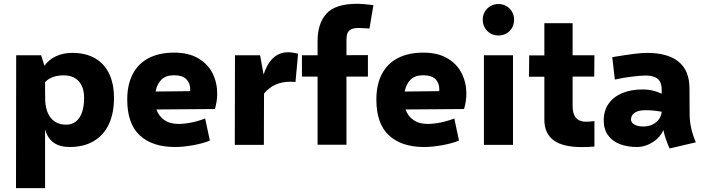

<svg xmlns="http://www.w3.org/2000/svg" viewBox="-20 -769 3735 1019"><path d="M585 -248.5Q585 -168.9 558.1 -110.6Q531.2 -52.2 478.3 -20.5Q425.3 11.2 349.1 11.2Q245.1 11.2 219.2 -82V229.5H64.9L65.9 -475.6H198.2L215.8 -419.9Q238.8 -452.6 277.1 -470.5Q315.4 -488.3 364.3 -488.3Q434.1 -488.3 483.6 -460.2Q533.2 -432.1 559.1 -378.2Q585 -324.2 585 -248.5ZM426.3 -249.5Q426.3 -306.6 397.9 -337.9Q369.6 -369.1 317.9 -369.1Q286.1 -369.1 260.7 -359.9Q235.4 -350.6 219.2 -333V-301.8L219.7 -248Q219.7 -181.2 248.8 -144.3Q277.8 -107.4 330.6 -107.4Q376.5 -107.4 401.4 -144.5Q426.3 -181.6 426.3 -249.5Z M1132.8 -272Q1132.8 -231.4 1120.6 -190.4L810.1 -188Q822.8 -152.3 852.3 -131.8Q881.8 -111.3 926.3 -111.3Q959 -111.3 995.6 -118.7Q1032.2 -126 1068.8 -140.1L1093.8 -22.9Q1059.1 -8.3 1005.9 1.5Q952.6 11.2 909.2 11.2Q788.6 11.2 721.9 -50.5Q655.3 -112.3 655.3 -240.7Q655.3 -320.8 684.8 -376.7Q714.4 -432.6 770.3 -461.2Q826.2 -489.7 904.3 -489.7Q981 -489.7 1032.2 -459.5Q1083.5 -429.2 1108.2 -379.6Q1132.8 -330.1 1132.8 -272ZM989.3 -296.4Q989.3 -328.1 968.8 -348.9Q948.2 -369.6 903.3 -369.6Q860.8 -369.6 837.2 -346.7Q813.5 -323.7 805.7 -283.2L988.8 -285.2Q989.3 -289.1 989.3 -296.4Z M1509.3 -491.7Q1532.7 -491.7 1562 -483.4L1548.3 -334Q1534.7 -335.4 1521.5 -335.4Q1433.1 -335.4 1381.3 -272.5L1380.4 0H1226.1L1227.1 -475.6H1360.4L1378.9 -374Q1418 -491.7 1509.3 -491.7Z M1818.8 -557.1V-476.1L1932.6 -476.6V-362.3H1818.8V-1H1665.5V-362.3H1582.5V-475.6H1665.5V-552.2Q1665.5 -644 1712.4 -696.5Q1759.3 -749 1878.9 -749Q1895.5 -749 1941.4 -744.1L1961.9 -741.7L1940.9 -617.7L1914.6 -619.1Q1897.9 -620.6 1885.3 -620.6Q1858.4 -620.6 1844 -613.5Q1829.6 -606.4 1824.2 -593Q1818.8 -579.6 1818.8 -557.1Z M2455.1 -272Q2455.1 -231.4 2442.9 -190.4L2132.3 -188Q2145 -152.3 2174.6 -131.8Q2204.1 -111.3 2248.5 -111.3Q2281.2 -111.3 2317.9 -118.7Q2354.5 -126 2391.1 -140.1L2416 -22.9Q2381.3 -8.3 2328.1 1.5Q2274.9 11.2 2231.4 11.2Q2110.8 11.2 2044.2 -50.5Q1977.5 -112.3 1977.5 -240.7Q1977.5 -320.8 2007.1 -376.7Q2036.6 -432.6 2092.5 -461.2Q2148.4 -489.7 2226.6 -489.7Q2303.2 -489.7 2354.5 -459.5Q2405.8 -429.2 2430.4 -379.6Q2455.1 -330.1 2455.1 -272ZM2311.5 -296.4Q2311.5 -328.1 2291 -348.9Q2270.5 -369.6 2225.6 -369.6Q2183.1 -369.6 2159.4 -346.7Q2135.7 -323.7 2127.9 -283.2L2311 -285.2Q2311.5 -289.1 2311.5 -296.4Z M2542 -664.6Q2542 -687.5 2553 -706.5Q2564 -725.6 2583 -736.6Q2602.1 -747.6 2625.5 -747.6Q2648.9 -747.6 2667.7 -736.6Q2686.5 -725.6 2697.5 -706.5Q2708.5 -687.5 2708.5 -664.6Q2708.5 -641.1 2697.8 -621.8Q2687 -602.5 2668 -591.6Q2648.9 -580.6 2625.5 -580.6Q2602.1 -580.6 2583 -591.6Q2564 -602.5 2553 -621.8Q2542 -641.1 2542 -664.6ZM2548.3 -475.6H2702.6V0H2548.3Z M3090.3 -123Q3109.9 -123 3134.8 -126.5V8.8Q3103.5 11.7 3070.3 11.7Q2965.3 11.7 2917.2 -25.1Q2869.1 -62 2869.1 -133.3V-361.8H2787.6L2788.6 -475.1H2869.1V-646H3019V-475.6H3134.8L3133.8 -362.3H3019V-206.1Q3019 -123 3090.3 -123Z M3533.7 19Q3510.7 -31.7 3500.5 -79.1Q3491.2 -54.7 3469.2 -33.9Q3447.3 -13.2 3418.7 -1Q3390.1 11.2 3360.8 11.2Q3310.1 11.2 3270.3 -3.9Q3230.5 -19 3207.3 -50.8Q3184.1 -82.5 3184.1 -129.9Q3184.1 -180.7 3209.5 -217.8Q3234.9 -254.9 3282 -274.7Q3329.1 -294.4 3392.6 -294.4Q3442.4 -294.4 3491.7 -272V-294.9Q3491.7 -333 3470.5 -350.6Q3449.2 -368.2 3407.7 -368.2Q3381.8 -368.2 3333.3 -362.3Q3284.7 -356.4 3243.2 -346.7L3229.5 -465.8Q3304.7 -478 3345.5 -483.2Q3386.2 -488.3 3414.1 -488.3Q3524.4 -488.3 3581.5 -441.4Q3638.7 -394.5 3639.2 -301.8L3640.1 -161.1Q3640.6 -88.9 3672.9 -13.7ZM3491.7 -175.8Q3451.2 -184.1 3404.8 -184.1Q3369.1 -184.1 3348.9 -170.9Q3328.6 -157.7 3329.1 -134.3Q3329.1 -118.2 3347.2 -107.9Q3365.2 -97.7 3393.6 -97.7Q3421.4 -97.7 3443.1 -108.2Q3464.8 -118.7 3477.5 -136.7Q3490.2 -154.8 3491.7 -175.8Z"/></svg>

Font: Selawik
Style: Bold
Weight: 700
Designer: Aaron Bell
Foundry: Microsoft Corporation
Version: Version 1.01